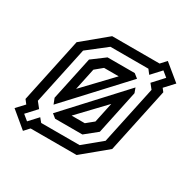

<svg xmlns="http://www.w3.org/2000/svg" viewBox="-137 -700 854 859"><g transform="rotate(30 289.5 -270.5)"><path d="M87 26.5 3.5 -43 41 -83 25.5 -103 96.5 -437 221 -540H463.5H466L492 -568.5L575.5 -500L532 -453L544.5 -437L473.5 -103L349 0H111.5L109 2.5ZM241.5 -141.5H309.5L347 -172L369 -275.5ZM81.5 -19.5 123.5 -65 140 -45H338.5L429.5 -120L493.5 -420L473.5 -445L523.5 -499.5L496 -522L451 -473L434 -495H238L140.5 -419L77.5 -123.5L101 -94L53.5 -42.5ZM184.5 -92.5 164 -109 426 -393.5 435 -369 387 -142 325.5 -92.5ZM147 -143.5 135.5 -172.5 183.5 -397.5 250.5 -447.5H391L412.5 -430.5ZM199 -255 336 -399H260.5L223 -368Z"/></g></svg>

Font: Tourney Thin Medium
Style: Italic
Weight: 500
Italic angle: -12°
Version: Version 1.015